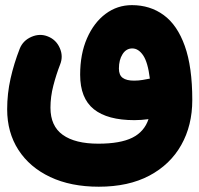

<svg xmlns="http://www.w3.org/2000/svg" viewBox="-20 -432 772 745"><path d="M7.8 -7.8Q7.8 -68.8 21 -127.4Q34.2 -186 56.6 -243.2Q69.3 -274.9 102.1 -289.1Q134.8 -303.2 166 -290.5Q197.8 -277.8 211.9 -245.8Q226.1 -213.9 213.4 -182.1Q198.2 -143.1 187 -99.9Q175.8 -56.6 175.8 -14.2Q175.8 57.1 223.6 91.3Q271.5 125.5 361.3 125.5Q446.8 125.5 493.4 102.3Q540 79.1 556.2 30.3Q527.8 34.2 501.5 34.2Q397 34.2 344 -8.3Q291 -50.8 291 -142.1Q291 -222.7 317.6 -283.4Q344.2 -344.2 389.6 -378.2Q435.1 -412.1 491.7 -412.1Q562.5 -412.1 615.2 -373.5Q668 -335 697 -253.7Q726.1 -172.4 726.1 -43.9Q726.1 54.7 683.3 130.6Q640.6 206.5 559.6 249.5Q478.5 292.5 363.3 292.5Q254.9 292.5 175 254.9Q95.2 217.3 51.5 149.7Q7.8 82 7.8 -7.8ZM441.4 -166Q441.4 -140.6 456.1 -129.9Q470.7 -119.1 500 -119.1Q517.6 -119.1 533.2 -121.8Q548.8 -124.5 561.5 -127Q553.7 -190.4 535.4 -217.3Q517.1 -244.1 493.2 -244.1Q469.7 -244.1 455.6 -221.9Q441.4 -199.7 441.4 -166Z"/></svg>

Font: Mikhak Black
Style: Regular
Weight: 900
Designer: Amin Abedi
Version: Version 3.3